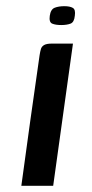

<svg xmlns="http://www.w3.org/2000/svg" viewBox="-20 -601 297 621"><path d="M49 0Q63 -105 78 -211Q93 -317 108 -422Q110 -435 112.5 -443Q115 -451 123 -455.5Q131 -460 148 -460H216L152 0ZM178 -520Q160 -520 149 -524.5Q138 -529 141 -550Q144 -571 157 -576Q170 -581 188 -581Q206 -581 215.5 -575.5Q225 -570 222 -550Q220 -529 208 -524.5Q196 -520 178 -520Z"/></svg>

Font: Genos Medium
Style: Italic
Weight: 500
Italic angle: -8°
Designer: Robert E. Leuschke
Foundry: Robert E. Leuschke
Version: Version 1.010